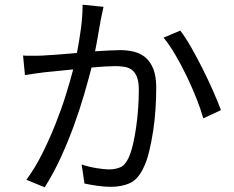

<svg xmlns="http://www.w3.org/2000/svg" viewBox="-20 -772 996 816"><path d="M420 -743Q417 -730 414 -715.5Q411 -701 408 -687Q404 -667 398 -629.5Q392 -592 384 -554Q417 -556 445 -557.5Q473 -559 490 -559Q522 -559 550 -552Q578 -545 599 -527Q620 -509 632 -478Q644 -447 644 -399Q644 -357 641 -309.5Q638 -262 631 -216Q624 -170 614 -128.5Q604 -87 589 -57Q566 -9 531.5 6.5Q497 22 450 22Q424 22 393 17.5Q362 13 339 8L327 -73Q356 -63 389.5 -57.5Q423 -52 443 -52Q469 -52 490 -60.5Q511 -69 526 -100Q537 -124 545 -158Q553 -192 558.5 -230.5Q564 -269 567 -310Q570 -351 570 -390Q570 -422 563 -442Q556 -462 543 -473Q530 -484 511.5 -487.5Q493 -491 470 -491Q453 -491 426.5 -489.5Q400 -488 369 -485Q356 -434 337.5 -370.5Q319 -307 294.5 -239.5Q270 -172 239 -104Q208 -36 170 24L92 -8Q128 -56 159 -118Q190 -180 215.5 -244Q241 -308 260 -369Q279 -430 291 -477Q254 -473 222 -470Q190 -467 171 -465Q154 -463 129.5 -459.5Q105 -456 86 -453L78 -536Q88 -535 96.5 -535Q105 -535 114 -535Q126 -535 138 -535Q150 -535 163 -536Q186 -537 225 -540Q264 -543 307 -547Q317 -598 324 -651Q331 -704 331 -752ZM746 -642Q768 -614 793 -570Q818 -526 842 -478Q866 -430 886.5 -383.5Q907 -337 919 -304L844 -269Q834 -305 815.5 -352Q797 -399 774 -447Q751 -495 725.5 -538.5Q700 -582 675 -612Z"/></svg>

Font: Kinto Sans
Style: Regular
Weight: 400
Designer: Authors: Ryoko NISHIZUKA  (kana & ideographs); Paul D. Hunt (Latin, Greek & Cyrillic); Wenlong ZHANG  (bopomofo); Sandol
Foundry: Adobe Systems Incorporated, ookami Inc.
Version: Version 0.001